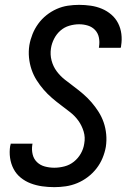

<svg xmlns="http://www.w3.org/2000/svg" viewBox="-20 -763 540 791"><path d="M204 8Q178 8 153.5 4.5Q129 1 106.5 -7.5Q84 -16 65.5 -31Q47 -46 36 -67Q25 -88 21.5 -112.5Q18 -137 22 -162Q23 -164 23.5 -166.5Q24 -169 24 -171H114Q114 -170 113.5 -168.5Q113 -167 113 -166Q110 -146 114.5 -127Q119 -108 132.5 -95Q146 -82 165 -77Q184 -72 204 -72Q224 -72 245.5 -77.5Q267 -83 284.5 -97Q302 -111 313 -130.5Q324 -150 327 -171Q332 -197 324.5 -221.5Q317 -246 303 -265.5Q289 -285 270 -300Q251 -315 231.5 -329.5Q212 -344 193.5 -360Q175 -376 159.5 -394Q144 -412 131 -432.5Q118 -453 110 -476.5Q102 -500 99.5 -525.5Q97 -551 101 -577Q105 -600 114 -622.5Q123 -645 137.5 -665Q152 -685 171.5 -700.5Q191 -716 213.5 -726Q236 -736 259.5 -739.5Q283 -743 306 -743Q330 -743 354 -739.5Q378 -736 399.5 -727Q421 -718 438.5 -703Q456 -688 466.5 -667.5Q477 -647 480 -623Q483 -599 479 -575Q479 -572 478.5 -570Q478 -568 477 -566H387Q388 -567 388 -568.5Q388 -570 388 -571Q391 -590 387.5 -608Q384 -626 372 -639Q360 -652 342.5 -657.5Q325 -663 306 -663Q286 -663 265.5 -657Q245 -651 229 -637Q213 -623 203 -603.5Q193 -584 190 -564Q186 -538 192.5 -513.5Q199 -489 213.5 -469.5Q228 -450 247 -435Q266 -420 285.5 -405.5Q305 -391 323 -375.5Q341 -360 357 -341.5Q373 -323 386 -302.5Q399 -282 407 -259Q415 -236 417.5 -210Q420 -184 416 -158Q412 -135 402.5 -112Q393 -89 377.5 -69Q362 -49 341.5 -33.5Q321 -18 298 -8.5Q275 1 251 4.5Q227 8 204 8Z"/></svg>

Font: Iosevka SS04 Medium
Style: Italic
Weight: 500
Italic angle: -9°
Monospace: yes
Designer: Belleve Invis
Foundry: Belleve Invis
Version: Version 19.0.0; ttfautohint (v1.8.4)